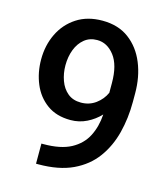

<svg xmlns="http://www.w3.org/2000/svg" viewBox="-109 -807 785 896"><g transform="rotate(15 284.0 -358.5)"><path d="M148.4 -92.8H158.2Q241.2 -92.8 291 -119.6Q340.8 -146.5 364.5 -192.9Q388.2 -239.3 392.1 -298.8Q365.2 -270 328.9 -252Q292.5 -233.9 250.5 -233.9Q182.1 -233.9 136.5 -267.1Q90.8 -300.3 68.1 -354.7Q45.4 -409.2 45.4 -472.2Q45.4 -540.5 72.8 -596.9Q100.1 -653.3 151.9 -687Q203.6 -720.7 275.9 -720.7Q352.5 -720.7 404.5 -681.9Q456.5 -643.1 483.4 -577.6Q510.3 -512.2 510.3 -432.1V-390.6Q510.3 -312 492.2 -241Q474.1 -169.9 433.6 -114.5Q393.1 -59.1 325.7 -27.3Q258.3 4.4 159.2 4.4H148.4ZM162.1 -475.1Q162.1 -436 174.6 -401.6Q187 -367.2 212.4 -346.2Q237.8 -325.2 276.4 -325.2Q316.9 -325.2 347.7 -347.9Q378.4 -370.6 393.1 -403.8V-450.7Q393.1 -537.6 358.6 -582.3Q324.2 -627 275.4 -627Q239.3 -627 213.9 -606.2Q188.5 -585.4 175.3 -551Q162.1 -516.6 162.1 -475.1Z"/></g></svg>

Font: Vazirmatn UI Medium
Style: Regular
Weight: 500
Designer: Saber Rastikerdar
Foundry: Saber Rastikerdar
Version: Version 33.003